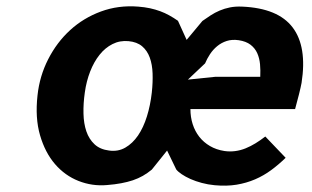

<svg xmlns="http://www.w3.org/2000/svg" viewBox="-20 -579 990 609"><path d="M461.5 -285.5Q465 -317.5 464 -346Q463 -374.5 455 -396.5Q447 -418.5 430.8 -432.2Q414.5 -446 387.5 -448.5Q360 -451 336.8 -439.2Q313.5 -427.5 295.8 -405.2Q278 -383 266 -352.2Q254 -321.5 249 -285.5Q244 -250.5 244.8 -218.8Q245.5 -187 254 -162.2Q262.5 -137.5 280 -121.2Q297.5 -105 326 -101.5Q354.5 -97.5 377.5 -110.8Q400.5 -124 417.8 -149.2Q435 -174.5 446 -209.8Q457 -245 461.5 -285.5ZM461.5 -41Q447.5 -29.5 433 -21.2Q418.5 -13 401.5 -7.2Q384.5 -1.5 364.5 2.2Q344.5 6 319 8Q272.5 12 229.2 -5Q186 -22 154.5 -58.5Q123 -95 107 -150Q91 -205 99 -276.5Q105.5 -337.5 132.8 -391Q160 -444.5 202.2 -483.2Q244.5 -522 300 -542.5Q355.5 -563 418.5 -558Q438.5 -556.5 455.8 -552.8Q473 -549 488 -543.5Q503 -538 517 -530.2Q531 -522.5 544.5 -513L572 -452.5L622 -512.5Q634.5 -521.5 648 -530.2Q661.5 -539 676.8 -545.5Q692 -552 709.5 -555.5Q727 -559 748.5 -558Q862 -553 908.2 -492Q954.5 -431 936.5 -316Q934 -302.5 928.5 -280.5Q923 -258.5 916 -233H584Q584 -207.5 591.2 -185Q598.5 -162.5 612.2 -145Q626 -127.5 646 -115.8Q666 -104 692 -100Q709.5 -97.5 726.2 -99.8Q743 -102 759 -108.5Q775 -115 790.5 -124.5Q806 -134 821.5 -146L886 -78.5Q864 -57 840.2 -39.5Q816.5 -22 789.2 -10.2Q762 1.5 730.5 6.8Q699 12 661 8.5Q639.5 6.5 620 1.2Q600.5 -4 584.2 -11.2Q568 -18.5 556.2 -26.5Q544.5 -34.5 539 -41.5L510 -101.5ZM664 -335.5H805.5Q806.5 -356 804.8 -375.2Q803 -394.5 796 -410.2Q789 -426 774.8 -437Q760.5 -448 737 -451.5Q716 -454.5 699 -449Q682 -443.5 668.8 -432.5Q655.5 -421.5 646 -407Q636.5 -392.5 630.5 -378L576 -326.5Z"/></svg>

Font: B612
Style: Bold Italic
Weight: 700
Italic angle: -10°
Designer: Nicolas Chauveau, Thomas Paillot, Jonathan Favre-Lamarine, Jean-Luc Vinot
Foundry: AIRBUS
Version: Version 1.008